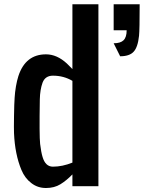

<svg xmlns="http://www.w3.org/2000/svg" viewBox="-20 -895 691 923"><path d="M130.9 -14.6Q99.6 -38.1 83 -78.1Q51.8 -152.8 47.4 -254.4Q46.4 -277.3 47.4 -337.9Q48.3 -398.4 50.3 -424.8Q51.8 -451.2 56.6 -479.5Q61.5 -507.8 68.4 -529.3Q102.5 -633.8 201.2 -633.8Q253.9 -633.8 301.8 -589.4Q311.5 -580.1 328.1 -563V-874.5H453.1V0H328.1V-56.6Q299.8 -27.3 270.5 -9.3Q241.2 8.8 201.2 8.8Q161.1 8.8 130.9 -14.6ZM234.4 -531.2Q197.3 -531.2 184.6 -497.6Q172.4 -463.9 171.4 -417Q168.5 -242.7 172.9 -203.1Q177.7 -163.1 184.6 -140.6Q198.2 -93.8 234.4 -93.8Q279.8 -93.8 328.1 -113.3V-506.3Q286.1 -531.2 234.4 -531.2ZM588.9 -749.5H526.4V-874.5H651.4Q651.4 -752.4 648.4 -723.1Q642.6 -667.5 622.1 -646Q602.1 -624.5 557.6 -624.5L526.4 -687Q559.6 -687 574.2 -701.7Q588.9 -716.3 588.9 -749.5Z"/></svg>

Font: Oswald-Regular
Style: Regular
Weight: 400
Designer: vernon adams
Foundry: vernon adams
Version: Version 2.002; ttfautohint (v0.92.18-e454-dirty) -l 8 -r 50 